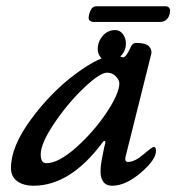

<svg xmlns="http://www.w3.org/2000/svg" viewBox="-20 -579 563 613"><path d="M287 -559H510Q515 -559 519 -555Q523 -551 523 -547Q523 -530 514.5 -519.5Q506 -509 492 -509H277Q272 -509 267.5 -512.5Q263 -516 263 -521Q263 -532 269 -545.5Q275 -559 287 -559ZM348 -483Q363 -483 372.5 -470Q382 -457 382 -440Q382 -417 365.5 -400Q349 -383 327 -383Q312 -383 302 -395Q292 -407 292 -422Q292 -446 308 -464.5Q324 -483 348 -483ZM110 -86Q110 -58 128 -58Q167 -58 223.5 -108.5Q280 -159 320.5 -220Q361 -281 361 -313Q361 -324 349.5 -335.5Q338 -347 322 -347Q299 -347 247.5 -298Q196 -249 153 -185Q110 -121 110 -86ZM463 -407 381 -79Q377 -62 389 -62Q410 -62 438 -86Q466 -110 471 -110Q478 -110 478 -97Q478 -69 429.5 -27.5Q381 14 338 14Q319 14 310 1.5Q301 -11 301 -30Q301 -49 305 -70Q309 -91 313 -110Q315 -118 316 -121Q317 -128 314 -129Q311 -130 308 -125Q205 14 87 14Q55 14 35 -0.5Q15 -15 15 -43Q15 -111 79 -198Q143 -285 222 -343.5Q301 -402 346 -402Q354 -402 362.5 -399Q371 -396 373 -396Q383 -396 398 -430Q403 -442 416 -442Q444 -442 455 -431.5Q466 -421 463 -407Z"/></svg>

Font: EB Garamond 08
Style: Italic
Weight: 400
Italic angle: -14°
Version: Version 0.016